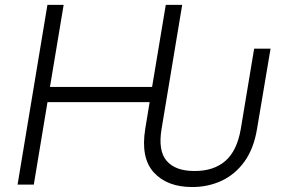

<svg xmlns="http://www.w3.org/2000/svg" viewBox="-20 -747 1150 777"><path d="M757.5 9.9Q656.6 9.9 602.6 -49Q548.7 -108 567.8 -225.5L585.6 -333.8H172.2L116.8 0H51.1L171.9 -727.3H237.6L182.2 -395.2H595.5L650.9 -727.3H717.3L633.9 -225.5Q619 -136.7 654.7 -95.7Q690.3 -54.7 767.4 -55Q844.8 -54.7 892 -95.7Q939.3 -136.7 954.5 -225.5L1008.5 -550.1H1074.9L1020.2 -225.5Q1007.1 -145.6 969.5 -93.4Q931.8 -41.2 877.1 -15.6Q822.4 9.9 757.5 9.9Z"/></svg>

Font: Inter UI Light
Style: Italic
Weight: 300
Italic angle: 9.39999°
Designer: Rasmus Andersson
Foundry: rsms
Version: 3.2;8d6f07862